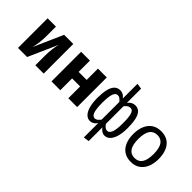

<svg xmlns="http://www.w3.org/2000/svg" viewBox="-17 -1485 2433 2433"><g transform="rotate(45 1200.0 -268.5)"><path d="M530 -531V0H381V-169Q381 -236.5 388.5 -293.5Q396 -350.5 407.5 -393L233 0H70V-531H219V-360Q219 -300 211.8 -242.2Q204.5 -184.5 191.5 -137L366 -531Z M972 0V-211.5H828V0H670V-531H828V-328.5H972V-531H1130V0Z M1462 -749 1538 -738.5V-484.5Q1560 -512 1584.8 -524.8Q1609.5 -537.5 1636 -537.5Q1688.5 -537.5 1717.8 -503.5Q1747 -469.5 1759.2 -408Q1771.5 -346.5 1771.5 -264Q1771.5 -181 1755 -119.2Q1738.5 -57.5 1706.2 -23Q1674 11.5 1627.5 11.5Q1604 11.5 1581 -2.2Q1558 -16 1538 -44.5V201.5L1462 212V-44.5Q1442 -16 1417.8 -2.2Q1393.5 11.5 1370.5 11.5Q1324 11.5 1292.2 -23Q1260.5 -57.5 1244.5 -119.2Q1228.5 -181 1228.5 -264Q1228.5 -346.5 1241.8 -408Q1255 -469.5 1285.5 -503.5Q1316 -537.5 1368.5 -537.5Q1394.5 -537.5 1417.5 -525.8Q1440.5 -514 1462 -486.5ZM1387.5 -471.5Q1352 -471.5 1334 -423.8Q1316 -376 1316 -264Q1316 -152 1334 -103.8Q1352 -55.5 1387.5 -55.5Q1409.5 -55.5 1425.5 -68.5Q1441.5 -81.5 1462 -106.5V-424.5Q1442 -447.5 1426.5 -459.5Q1411 -471.5 1387.5 -471.5ZM1617.5 -471.5Q1593 -471.5 1575.5 -459.5Q1558 -447.5 1538 -423.5V-106.5Q1556 -82 1572 -68.8Q1588 -55.5 1610 -55.5Q1646.5 -55.5 1666 -104Q1685.5 -152.5 1685.5 -264Q1685.5 -376 1669.5 -423.8Q1653.5 -471.5 1617.5 -471.5Z M2101 -537.5Q2175.5 -537.5 2225.8 -503.8Q2276 -470 2301.2 -408.5Q2326.5 -347 2326.5 -263.5Q2326.5 -183 2300.5 -121Q2274.5 -59 2224.2 -23.8Q2174 11.5 2100 11.5Q2026 11.5 1975.5 -22.5Q1925 -56.5 1899.2 -118.2Q1873.5 -180 1873.5 -262.5Q1873.5 -344 1899.5 -406Q1925.5 -468 1976.2 -502.8Q2027 -537.5 2101 -537.5ZM2101 -469Q2033 -469 1998.2 -418.8Q1963.5 -368.5 1963.5 -262.5Q1963.5 -158.5 1997.8 -108Q2032 -57.5 2100 -57.5Q2168 -57.5 2202.2 -108Q2236.5 -158.5 2236.5 -263.5Q2236.5 -368.5 2202.5 -418.8Q2168.5 -469 2101 -469Z"/></g></svg>

Font: Fast_Mono
Style: Regular
Weight: 400
Monospace: yes
Designer: Carrois Corporate, Edenspiekermann AG, Nikita Prokopov
Foundry: Carrois Corporate, Edenspiekermann AG, Nikita Prokopov
Version: Version 5.002